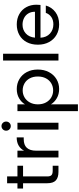

<svg xmlns="http://www.w3.org/2000/svg" viewBox="732 -1533 1061 2565"><g transform="rotate(-90 1262.5 -250.5)"><path d="M188 -473V-150Q188 -110 205 -93.5Q222 -77 264 -77H331V0H249Q173 0 135 -35Q97 -70 97 -150V-473H26V-548H97V-686H188V-548H331V-473Z M532 -459Q556 -506 600.5 -532Q645 -558 709 -558V-464H685Q532 -464 532 -298V0H441V-548H532Z M861 -637Q835 -637 817 -655Q799 -673 799 -699Q799 -725 817 -743Q835 -761 861 -761Q886 -761 903.5 -743Q921 -725 921 -699Q921 -673 903.5 -655Q886 -637 861 -637ZM905 -548V0H814V-548Z M1151 -447Q1178 -494 1231.5 -525.5Q1285 -557 1356 -557Q1429 -557 1488.5 -522Q1548 -487 1582 -423.5Q1616 -360 1616 -276Q1616 -193 1582 -128Q1548 -63 1488.5 -27Q1429 9 1356 9Q1286 9 1232.5 -22.5Q1179 -54 1151 -101V260H1060V-548H1151ZM1523 -276Q1523 -338 1498 -384Q1473 -430 1430.5 -454Q1388 -478 1337 -478Q1287 -478 1244.5 -453.5Q1202 -429 1176.5 -382.5Q1151 -336 1151 -275Q1151 -213 1176.5 -166.5Q1202 -120 1244.5 -95.5Q1287 -71 1337 -71Q1388 -71 1430.5 -95.5Q1473 -120 1498 -166.5Q1523 -213 1523 -276Z M1827 -740V0H1736V-740Z M2482 -295Q2482 -269 2479 -240H2041Q2046 -159 2096.5 -113.5Q2147 -68 2219 -68Q2278 -68 2317.5 -95.5Q2357 -123 2373 -169H2471Q2449 -90 2383 -40.5Q2317 9 2219 9Q2141 9 2079.5 -26Q2018 -61 1983 -125.5Q1948 -190 1948 -275Q1948 -360 1982 -424Q2016 -488 2077.5 -522.5Q2139 -557 2219 -557Q2297 -557 2357 -523Q2417 -489 2449.5 -429.5Q2482 -370 2482 -295ZM2388 -314Q2388 -366 2365 -403.5Q2342 -441 2302.5 -460.5Q2263 -480 2215 -480Q2146 -480 2097.5 -436Q2049 -392 2042 -314Z"/></g></svg>

Font: DVN-Poppins
Style: Regular
Weight: 400
Designer: Ninad Kale (Devanagari), Jonny Pinhorn (Latin)
Foundry: Indian Type Foundry
Version: 4.004